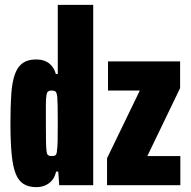

<svg xmlns="http://www.w3.org/2000/svg" viewBox="-20 -763 788 791"><path d="M130 8Q99 8 78 -4.5Q57 -17 45 -46.5Q33 -76 28 -127.5Q23 -179 23 -256Q23 -326 26.5 -376Q30 -426 41.5 -457.5Q53 -489 74 -503.5Q95 -518 128 -518Q151 -518 167 -511Q183 -504 194 -490.5Q205 -477 210 -458H218V-743H364V0H224L220 -56H211Q206 -33 193.5 -19Q181 -5 164.5 1.5Q148 8 130 8ZM193 -120Q204 -120 209 -124Q214 -128 215 -145Q217 -156 217.5 -184Q218 -212 218 -255Q218 -299 217.5 -325Q217 -351 216 -363Q214 -381 209 -385.5Q204 -390 193 -390Q184 -390 179 -387Q174 -384 171.5 -371.5Q169 -359 169 -331.5Q169 -304 169 -255Q169 -206 169.5 -178.5Q170 -151 172 -138.5Q174 -126 179 -123Q184 -120 193 -120ZM421 0V-111L556 -390H425V-510H722V-400L587 -120H723V0Z"/></svg>

Font: Saira ExtraCondensed Black
Style: Regular
Weight: 900
Width: 2
Designer: Hector Gatti with collaboration of the Omnibus-Type team
Foundry: Omnibus-Type
Version: Version 1.101